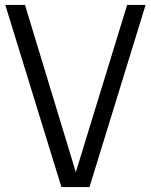

<svg xmlns="http://www.w3.org/2000/svg" viewBox="-20 -760 613 780"><path d="M496.5 -740H571.5L343.5 0H229.5L1.5 -740H81.5L288 -60.5Z"/></svg>

Font: Encode Sans Condensed
Style: Regular
Weight: 400
Width: 3
Designer: Multiple Designers
Foundry: Impallari Type
Version: Version 2.000